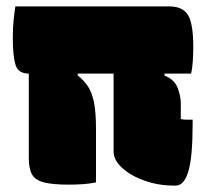

<svg xmlns="http://www.w3.org/2000/svg" viewBox="-20 -570 640 600"><path d="M28 -550H509Q551 -550 567.5 -523Q584 -496 584 -423Q584 -403 582.5 -379Q581 -355 577 -340H494V-334Q526 -321 535.5 -294.5Q545 -268 545 -248V-198Q549 -197 553.5 -196.5Q558 -196 564 -196H582V-183Q582 -78 568.5 -34Q555 10 529 10H524Q475 10 431.5 -5.5Q388 -21 361.5 -45.5Q335 -70 335 -96V-340H223V-334Q242 -319 254.5 -300.5Q267 -282 273.5 -251Q280 -220 280 -166V0Q261 4 239.5 5.5Q218 7 195 7Q145 7 117.5 0Q90 -7 80 -25Q70 -43 70 -76V-340Q37 -340 28.5 -367.5Q20 -395 20 -451Q20 -483 22.5 -507Q25 -531 28 -550Z"/></svg>

Font: Recursive Mn Csl St XBk
Style: Regular
Weight: 1000
Monospace: yes
Version: Version 1.079;hotconv 1.0.112;makeotfexe 2.5.65598; ttfautoh